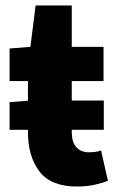

<svg xmlns="http://www.w3.org/2000/svg" viewBox="-20 -669 431 701"><path d="M15 -195V-296L91 -302H359V-195ZM260 12Q166 12 124 -43Q82 -98 82 -187V-373H15V-492L91 -498L110 -649H242V-498H358V-373H242V-189Q242 -148 259.5 -130.5Q277 -113 304 -113Q316 -113 328 -114.5Q340 -116 349 -120L374 -9Q355 -1 326 5.5Q297 12 260 12Z"/></svg>

Font: Source Sans 3 ExtraBold
Style: Regular
Weight: 800
Designer: Paul D. Hunt
Foundry: Adobe
Version: Version 3.052;hotconv 1.1.0;makeotfexe 2.6.0